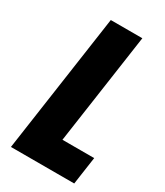

<svg xmlns="http://www.w3.org/2000/svg" viewBox="-204 -908 852 991"><g transform="rotate(30 222.0 -412.5)"><path d="M340.3 -825H152.3L33.4 0H410.6L434.4 -165H245.2Z"/></g></svg>

Font: Blink
Style: Obl
Weight: 400
Designer: Mew Too
Foundry: Cannot Into Space Fonts
Version: Version 001.000